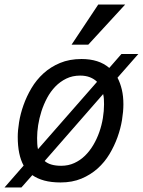

<svg xmlns="http://www.w3.org/2000/svg" viewBox="-33 -786 627 843"><path d="M-13.2 37.1 70.8 -59.1Q44.9 -106 44.9 -185.1Q44.9 -213.4 50.8 -249.8Q56.6 -286.1 70.1 -324.2Q83.5 -362.3 105 -398.7Q126.5 -435.1 157.7 -463.6Q189 -492.2 230.5 -509.5Q272 -526.9 325.2 -526.9Q362.8 -526.9 393.1 -517.3Q423.3 -507.8 446.8 -487.8L500 -548.8H574.2L482.9 -444.8Q495.1 -421.4 502 -392.3Q508.8 -363.3 508.8 -328.1Q508.8 -296.9 502.7 -259.3Q496.6 -221.7 482.9 -183.6Q469.2 -145.5 447.8 -109.6Q426.3 -73.7 395.5 -46.1Q364.7 -18.6 324.5 -1.7Q284.2 15.1 232.9 15.1Q192.4 15.1 161.6 6.8Q130.9 -1.5 108.9 -17.1L61 37.1ZM423.8 -328.1Q423.8 -340.3 423.1 -351.3Q422.4 -362.3 419.9 -373L163.1 -79.1Q187 -58.1 235.8 -58.1Q267.1 -58.1 293.2 -70.1Q319.3 -82 340.1 -102.3Q360.8 -122.6 376.7 -149.4Q392.6 -176.3 403.1 -206.3Q413.6 -236.3 418.7 -267.6Q423.8 -298.8 423.8 -328.1ZM129.9 -180.2Q129.9 -166.5 130.6 -154.1Q131.3 -141.6 133.8 -130.9L393.1 -426.8Q380.4 -439.5 361.8 -446.8Q343.3 -454.1 318.8 -454.1Q285.2 -454.1 258.1 -440.9Q231 -427.7 210 -406Q189 -384.3 173.8 -356Q158.7 -327.6 148.9 -297.1Q139.2 -266.6 134.5 -236.3Q129.9 -206.1 129.9 -180.2ZM354.5 -589.8H281.2L398.4 -766.1H516.6Z"/></svg>

Font: Lorenzo Sans
Style: Italic
Weight: 400
Italic angle: -12°
Foundry: Intel Corporation
Version: Version 1.00; ttfautohint (v1.5)